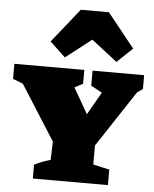

<svg xmlns="http://www.w3.org/2000/svg" viewBox="-91 -879 742 927"><g transform="rotate(5 280.5 -416.0)"><path d="M103 0V-67Q121 -76 141 -84Q161 -92 181 -97L184 -186L15 -452L-34 -471V-544H305V-477Q285 -466 265 -456L336 -332L399 -442L345 -471V-544H595V-477Q582 -467 568 -458L388 -185V-93L467 -75V0ZM399 -832 531 -667 456 -596 331 -693 206 -596 131 -667 263 -832Z"/></g></svg>

Font: Piazzolla SC Black
Style: Regular
Weight: 900
Designer: Juan Pablo del Peral
Foundry: Huerta Tipografica
Version: Version 1.330